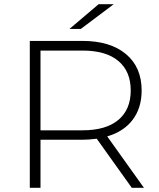

<svg xmlns="http://www.w3.org/2000/svg" viewBox="-20 -895 760 915"><path d="M608 0 441 -234Q404 -229 373 -229H173V0H122V-700H373Q505 -700 580 -637.5Q655 -575 655 -464Q655 -381 612.5 -324.5Q570 -268 491 -245L666 0ZM373 -274Q485 -274 544 -323.5Q603 -373 603 -464Q603 -555 544 -604.5Q485 -654 373 -654H173V-274ZM450 -875H522L365 -757H311Z"/></svg>

Font: Hilab Light
Style: Regular
Weight: 300
Designer: Cristianderson Lima
Foundry: Cristianderson
Version: Version 1.0